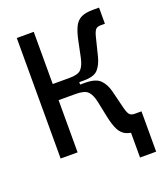

<svg xmlns="http://www.w3.org/2000/svg" viewBox="-151 -797 888 1038"><g transform="rotate(-20 293.0 -277.5)"><path d="M261.2 -353.5 264.2 -393.1Q312 -393.1 330.1 -412.4Q348.1 -431.6 357.4 -475.6L376 -565.4Q386.2 -614.7 400.4 -643.1Q414.6 -671.4 439.5 -683.6Q464.4 -695.8 506.8 -695.8H542.5V-603H519Q496.6 -603 487.8 -591.3Q479 -579.6 472.2 -552.2L446.3 -448.2Q435.5 -405.3 412.8 -379.4Q390.1 -353.5 331.1 -353.5ZM68.4 0V-693.4H166V0ZM473.6 141.6V-90.3H566.4V141.6ZM144 -300.3V-393.1H304.2V-300.3ZM511.7 2.4Q469.2 2.4 444.3 -9.8Q419.4 -22 405.3 -50.5Q391.1 -79.1 380.9 -127.9L362.3 -217.8Q353.5 -261.2 334.5 -280.8Q315.4 -300.3 264.2 -300.3L261.2 -339.8H331.1Q393.6 -339.8 419.2 -314Q444.8 -288.1 455.6 -245.1L481.4 -141.1Q488.3 -113.8 497.1 -102.1Q505.9 -90.3 528.3 -90.3H551.8V2.4Z"/></g></svg>

Font: Cascadia Code PL
Style: Regular
Weight: 400
Monospace: yes
Designer: Aaron Bell
Foundry: Saja Typeworks
Version: Version 2102.003